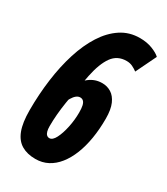

<svg xmlns="http://www.w3.org/2000/svg" viewBox="-180 -790 765 880"><g transform="rotate(30 202.0 -350.0)"><path d="M155.4 10Q111.8 10 81.7 -7.8Q51.6 -25.6 36.4 -65.2Q21.2 -104.8 21.2 -171.2Q21.2 -255 31.9 -334.4Q42.6 -413.8 64.1 -481.8Q85.6 -549.8 118.3 -600.9Q151 -652 195 -681Q239 -710 294.6 -710Q332 -710 361.3 -698.4Q390.6 -686.8 404 -673.6L351.8 -565.8Q339.6 -575 325.6 -581.7Q311.6 -588.4 294.2 -588.4Q245.6 -588.4 218.6 -550.7Q191.6 -513 177 -442Q159.2 -352.6 148.2 -282.9Q137.2 -213.2 137.2 -153.2Q137.2 -137.2 140.2 -126.3Q143.2 -115.4 149.2 -110Q155.2 -104.6 163.4 -104.6Q180 -104.6 193.4 -130.8Q206.8 -157 215.1 -196.4Q223.4 -235.8 223.4 -274.6Q223.4 -297 220.4 -310.5Q217.4 -324 210.7 -330.7Q204 -337.4 193.4 -337.4Q182.8 -337.4 173.1 -329.6Q163.4 -321.8 154.7 -307.1Q146 -292.4 137.8 -272L149.8 -390.6Q165.2 -409.8 180.5 -421.5Q195.8 -433.2 212.4 -438.9Q229 -444.6 249 -444.6Q274.6 -444.6 296 -431.3Q317.4 -418 330.3 -388.8Q343.2 -359.6 343.2 -311.2Q343.2 -255.2 335.1 -206.4Q327 -157.6 311.2 -117.9Q295.4 -78.2 272.6 -49.5Q249.8 -20.8 220.4 -5.4Q191 10 155.4 10Z"/></g></svg>

Font: Georama
Style: Italic
Weight: 400
Width: 2
Italic angle: -9°
Designer: Jean-Baptiste Levee
Foundry: Production Type
Version: Version 1.000